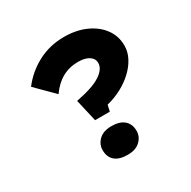

<svg xmlns="http://www.w3.org/2000/svg" viewBox="-161 -872 1036 1040"><g transform="rotate(-30 357.0 -352.0)"><path d="M289 -240 257 -379Q282 -384 310 -391Q338 -398 364 -407.5Q390 -417 411.5 -431Q433 -445 446 -462.5Q459 -480 459 -500Q459 -521 445.5 -534.5Q432 -548 411.5 -554Q391 -560 367 -560Q312 -560 267.5 -535.5Q223 -511 188 -461L79 -570Q130 -637 204.5 -676Q279 -715 368 -715Q444 -715 503 -688.5Q562 -662 595.5 -616Q629 -570 629 -511Q629 -472 610 -435.5Q591 -399 558 -368Q525 -337 482 -314Q439 -291 390 -279L381 -240ZM243 -78Q243 -115 270.5 -141.5Q298 -168 349 -168Q401 -168 428 -144Q455 -120 455 -78Q455 -42 427.5 -15.5Q400 11 349 11Q296 11 269.5 -12.5Q243 -36 243 -78Z"/></g></svg>

Font: Lexend Giga
Style: Bold
Weight: 700
Version: Version 1.007